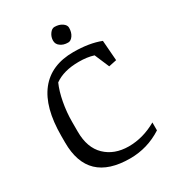

<svg xmlns="http://www.w3.org/2000/svg" viewBox="-204 -961 981 1086"><g transform="rotate(-30 287.0 -418.5)"><path d="M48.8 -251.5V-294.9Q48.8 -481 124 -576.2Q199.2 -671.4 344.2 -671.4Q447.8 -671.4 521.5 -642.6L531.7 -510.7L480.5 -500L439.9 -595.2Q398.4 -608.4 343.8 -608.4Q244.6 -608.4 185.1 -565.4Q165 -520.5 153.3 -458Q141.6 -395.5 141.6 -333.5V-268.6Q141.6 -164.1 199.2 -108.4Q256.8 -52.7 350.6 -52.2Q444.8 -52.2 533.2 -103V-51.3Q437 10.7 323.7 10.7Q48.8 10.7 48.8 -251.5ZM323.2 -848.1Q354 -847.7 373.5 -834Q393.1 -820.3 393.1 -803.2Q393.1 -772.5 378.9 -752.4Q364.7 -732.4 347.7 -732.4Q331.1 -732.4 318.8 -736.3Q306.6 -740.2 297.4 -747.1Q277.8 -760.7 277.8 -784.2Q277.8 -808.1 292 -828.1Q306.2 -848.1 323.2 -848.1Z"/></g></svg>

Font: NoticiaText-Regular
Style: Regular
Weight: 400
Designer: JM Sole
Foundry: JM Sole
Version: Version 1.003